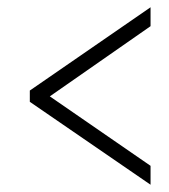

<svg xmlns="http://www.w3.org/2000/svg" viewBox="-20 -622 465 528"><path d="M394 -114V-166L117 -357L394 -550V-602L62 -373V-342Z"/></svg>

Font: Noto Serif Tamil ExtraCondensed Light
Style: Italic
Weight: 300
Width: 2
Italic angle: -12°
Designer: Indian Type Foundry, Tom Grace, and the Monotype Design Team
Foundry: Monotype Imaging Inc.
Version: Version 2.003